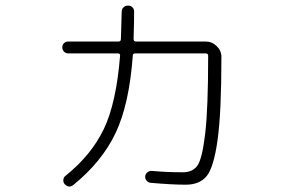

<svg xmlns="http://www.w3.org/2000/svg" viewBox="-20 -652 1040 694"><path d="M226.6 -459Q217.8 -459 211.4 -465.3Q205.1 -471.7 205.1 -481Q205.1 -490.2 211.4 -496.1Q217.8 -502 226.6 -502H409.2Q417 -502 417 -511.7Q419.9 -604.5 419.9 -609.4Q419.9 -619.1 426.3 -625.5Q432.6 -631.8 442.9 -631.8Q453.1 -631.8 459 -625.5Q464.8 -619.1 464.8 -609.4Q464.8 -574.2 462.9 -511.7Q462.9 -502 470.7 -502H722.7Q746.1 -502 763.2 -485.4Q780.3 -468.8 780.3 -446.3Q780.3 -246.1 766.6 -147Q752.9 -47.9 727.5 -16.1Q702.1 15.6 651.4 15.6Q601.6 15.6 524.4 8.8Q515.6 7.8 509.8 1Q503.9 -5.9 504.9 -15.1Q505.9 -24.4 513.7 -29.8Q521.5 -35.2 530.3 -34.2Q580.1 -29.3 640.6 -29.3Q676.8 -29.3 693.8 -53.7Q710.9 -78.1 721.7 -169.4Q732.4 -260.7 732.4 -447.3V-451.2Q732.4 -459 722.7 -459H468.8Q460 -459 460 -451.2Q447.3 -275.4 397.9 -171.4Q348.6 -67.4 245.1 16.6Q228.5 29.3 213.9 13.7Q208 6.8 209 -2.4Q210 -11.7 216.8 -16.6Q309.6 -90.8 355 -185.1Q400.4 -279.3 414.1 -451.2Q414.1 -459 406.2 -459Z"/></svg>

Font: Rounded Mgen+ 1mn light
Style: Regular
Weight: 200
Designer: [Source Han Sans]
Ryoko NISHIZUKA  (kana & ideographs); Paul D. Hunt (Latin, Greek & Cyrillic); Wenlong ZHANG  (bopomofo
Version: Version 1.059.20150602